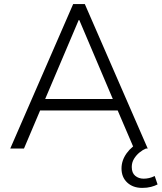

<svg xmlns="http://www.w3.org/2000/svg" viewBox="-20 -725 789 937"><path d="M30 0 337 -705H394L701 0H634L547 -203L581 -186H148L183 -203L97 0ZM364 -627 195 -229 172 -242H558L536 -229L367 -627ZM674 192Q629 192 601 166Q573 140 573 97Q573 58 598 23Q623 -12 667 -34L692 0Q677 6 661 19Q645 32 634 50Q623 68 623 90Q623 119 640 133Q657 147 681 147Q694 147 707.5 144Q721 141 735 134L749 175Q736 182 717 187Q698 192 674 192Z"/></svg>

Font: Nunito Sans 11pt Light
Style: Regular
Weight: 300
Version: Version 3.101;gftools[0.9.27]